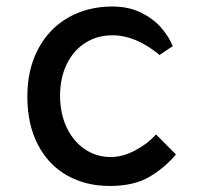

<svg xmlns="http://www.w3.org/2000/svg" viewBox="-20 -578 640 604"><path d="M66 -274.5Q66 -359.5 100 -423.8Q134 -488 194.8 -522.8Q255.5 -557.5 333 -557.5Q385.5 -557.5 424.8 -537.8Q464 -518 488 -489.8Q512 -461.5 523.5 -433L482 -405Q407 -467 334 -467Q286 -467 248.5 -443.2Q211 -419.5 190 -376.2Q169 -333 169 -277.5Q169 -220.5 190 -176.5Q211 -132.5 247.5 -108.2Q284 -84 328 -84Q366.5 -84 406 -105.2Q445.5 -126.5 471 -155L533.5 -92Q496 -48 448 -20.5Q400 7 325 7Q249.5 7 190.8 -26.2Q132 -59.5 99 -123.2Q66 -187 66 -274.5Z"/></svg>

Font: JuliaMono Medium
Style: Regular
Weight: 500
Monospace: yes
Designer: cormullion
Foundry: corm
Version: Version 0.054; ttfautohint (v1.8.4)